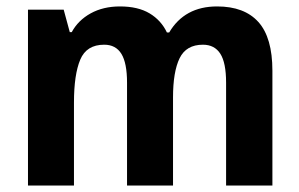

<svg xmlns="http://www.w3.org/2000/svg" viewBox="-20 -577 931 597"><path d="M655 -557Q740 -557 783.5 -508.5Q827 -460 827 -357V0H683V-320Q683 -382 665 -410Q647 -438 611 -438Q559 -438 538.5 -396Q518 -354 518 -274V0H375V-320Q375 -381 357.5 -409.5Q340 -438 304 -438Q249 -438 229.5 -391.5Q210 -345 210 -258V0H67V-547H178L197 -477H203Q223 -514 262 -535.5Q301 -557 353 -557Q409 -557 445 -535.5Q481 -514 499 -476H506Q554 -557 655 -557Z"/></svg>

Font: Noto Sans Lao UI SemCond
Style: Bold
Weight: 700
Width: 4
Designer: Monotype Design Team
Foundry: Monotype Imaging Inc.
Version: Version 2.000; ttfautohint (v1.8.4.7-5d5b)